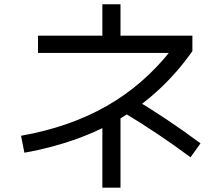

<svg xmlns="http://www.w3.org/2000/svg" viewBox="-20 -818 1040 896"><path d="M915.7 -149 869.1 -84Q791 -142.1 712.2 -194.7Q633.4 -247.4 553.5 -295.2L600.1 -360.2Q679.9 -312.4 758.8 -259.8Q837.6 -207.1 915.7 -149ZM542.3 -622.1H457.7V-798.2H542.3ZM542.3 57.8H457.7V-276.8H542.3ZM877.8 -579.2Q740.8 -385.5 547.5 -268.8Q354.2 -152.1 93.8 -105.3L78.2 -184.4Q305.3 -224.8 477.9 -323.3Q650.5 -421.8 778.4 -584L795.1 -570.9H157.4V-651.6H877.8Z"/></svg>

Font: Murecho Thin
Style: Regular
Weight: 100
Designer: Neil Summerour
Foundry: Positype
Version: Version 1.010